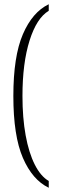

<svg xmlns="http://www.w3.org/2000/svg" viewBox="-20 -768 274 906"><path d="M210 118Q133 81 88 -23Q43 -127 43 -315Q43 -502 88 -606.5Q133 -711 210 -748V-717Q153 -683 119.5 -576.5Q86 -470 86 -315Q86 -212 101 -129.5Q116 -47 144 8.5Q172 64 210 86Z"/></svg>

Font: Noto Serif Hebrew ExtraCondensed ExtraLight
Style: Regular
Weight: 200
Width: 2
Designer: Monotype Design Team
Foundry: Monotype Imaging Inc.
Version: Version 2.004; ttfautohint (v1.8.4.7-5d5b)